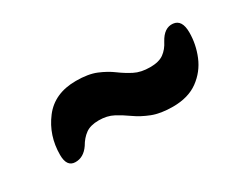

<svg xmlns="http://www.w3.org/2000/svg" viewBox="-36 -410 474 379"><g transform="rotate(-30 201.0 -221.0)"><path d="M281 -150Q253 -150 234 -157.5Q215 -165 201 -175Q187 -185 173 -192.5Q159 -200 140 -200Q121 -200 110 -192Q99 -184 91 -170Q78 -151 59 -151.5Q40 -152 40 -179Q40 -223 65.5 -256.5Q91 -290 140 -290Q168 -290 186 -282.5Q204 -275 217.5 -265Q231 -255 245.5 -247.5Q260 -240 281 -240Q301 -240 312 -248Q323 -256 330 -270Q343 -294 362.5 -292Q382 -290 382 -261Q382 -234 371.5 -208.5Q361 -183 338.5 -166.5Q316 -150 281 -150Z"/></g></svg>

Font: Goldman
Style: Bold
Weight: 700
Designer: Jaikishan Patel
Version: Version 1.000; ttfautohint (v1.8.3)